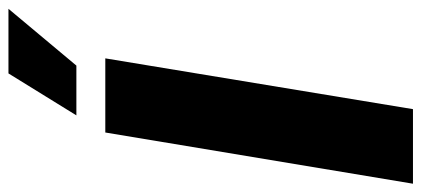

<svg xmlns="http://www.w3.org/2000/svg" viewBox="-296 -706 997 454"><g transform="rotate(-90 202.0 -478.5)"><path d="M291.5 -727.5 171.4 0H-4.9L116.2 -727.5ZM156.7 -795.9 255.9 -956.5H408.7L274.4 -795.9Z"/></g></svg>

Font: Inter Tight ExtraBold
Style: Italic
Weight: 800
Italic angle: -9.39999°
Designer: Rasmus Andersson
Foundry: rsms
Version: Version 3.004